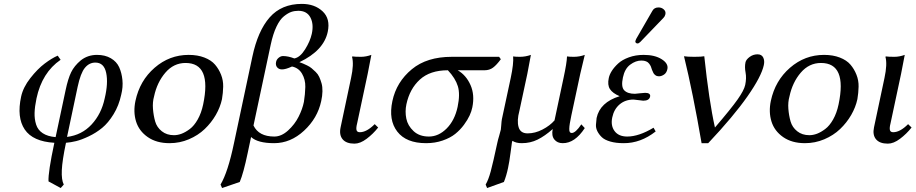

<svg xmlns="http://www.w3.org/2000/svg" viewBox="-20 -718 4654 976"><path d="M512.2 -217.8Q530.8 -294.9 519.8 -347.4Q508.8 -399.9 464.8 -399.9Q433.6 -399.9 411.6 -373.3Q389.6 -346.7 374.5 -275.9L320.8 -22Q395.5 -31.2 445.6 -85.2Q495.6 -139.2 512.2 -217.8ZM315.4 7.8Q296.4 97.7 294.2 147.2Q292 196.8 304.2 220.2L288.6 237.8L226.6 204.1Q224.1 158.2 256.3 7.8Q147 1.5 105.7 -59.8Q64.5 -121.1 87.4 -227.1Q97.7 -274.4 134.3 -321Q170.9 -367.7 207.3 -395Q243.7 -422.4 273.4 -435.1L288.1 -414.1Q193.4 -349.1 165.5 -217.8Q156.7 -175.8 155.8 -144.3Q154.8 -112.8 163.6 -85Q172.4 -57.1 197.3 -40.8Q222.2 -24.4 262.7 -21L313.5 -259.8Q325.7 -317.9 341.6 -350.6Q357.4 -383.3 390.6 -411.1Q425.8 -439 473.1 -439Q514.2 -439 543.5 -421.9Q572.8 -404.8 585.7 -376.5Q598.6 -348.1 602.3 -311.8Q606 -275.4 596.2 -236.8Q584.5 -181.6 557.4 -137.5Q530.3 -93.3 499.3 -67.9Q468.3 -42.5 431.2 -24.9Q394 -7.3 366.9 -0.7Q339.8 5.9 315.4 7.8Z M668.5 -205.1Q690.4 -308.1 765.9 -373.5Q841.3 -439 939 -439Q984.4 -439 1019 -425.5Q1053.7 -412.1 1073 -389.6Q1092.3 -367.2 1103.8 -338.1Q1115.2 -309.1 1114.5 -277.3Q1113.8 -245.6 1108.4 -213.9Q1099.6 -172.9 1076.9 -133.5Q1054.2 -94.2 1020.5 -62Q986.8 -29.8 940.2 -10Q893.6 9.8 841.8 9.8Q775.4 9.8 731 -21.2Q686.5 -52.2 671.6 -100.6Q656.7 -148.9 668.5 -205.1ZM923.3 -397.9Q862.8 -397.9 820.6 -348.6Q778.3 -299.3 763.2 -228Q754.9 -199.2 757.6 -164.8Q760.3 -130.4 768.8 -100.6Q777.3 -70.8 802.5 -50.8Q827.6 -30.8 864.3 -30.8Q883.3 -30.8 903.3 -38.3Q923.3 -45.9 945.1 -62.3Q966.8 -78.6 985.1 -110.8Q1003.4 -143.1 1012.7 -187Q1057.1 -397.9 923.3 -397.9Z M1238.8 61Q1217.8 162.1 1198.7 207L1108.9 237.8L1101.1 220.2Q1138.7 157.2 1169.4 9.8L1262.7 -429.2Q1290.5 -561 1350.8 -629.6Q1411.1 -698.2 1514.2 -698.2Q1579.6 -698.2 1619.9 -660.4Q1660.2 -622.6 1646 -556.2Q1626 -460.9 1502 -401.9Q1513.2 -397.9 1520.3 -395Q1527.3 -392.1 1541 -385.5Q1554.7 -378.9 1564 -371.1Q1573.2 -363.3 1584.7 -352.3Q1596.2 -341.3 1602.8 -326.9Q1609.4 -312.5 1614.5 -294.7Q1619.6 -276.9 1619.1 -253.7Q1618.7 -230.5 1612.8 -204.1Q1594.2 -117.2 1525.6 -53.7Q1457 9.8 1373.5 9.8Q1290 9.8 1256.3 -21.5ZM1268.6 -80.1Q1295.4 -23.9 1374.5 -23.9Q1410.6 -23.9 1444.6 -54.9Q1478.5 -85.9 1498 -124.8Q1517.6 -163.6 1524.9 -200.2Q1531.2 -239.3 1532 -276.4Q1532.7 -313.5 1515.4 -343.3Q1498 -373 1464.4 -379.9Q1431.2 -364.7 1413.1 -365.2Q1397.9 -365.2 1388.9 -375.7Q1379.9 -386.2 1383.3 -402.8Q1385.7 -415.5 1396.5 -424.3Q1407.2 -433.1 1418.5 -433.1Q1444.8 -433.1 1476.1 -420.9Q1505.4 -426.3 1531 -467.3Q1556.6 -508.3 1564.9 -545.9Q1575.7 -595.2 1557.9 -629.2Q1540 -663.1 1496.6 -663.1Q1477.5 -663.1 1460.9 -657.5Q1444.3 -651.9 1423.6 -635.5Q1402.8 -619.1 1385.3 -582.3Q1367.7 -545.4 1356 -490.2Z M1764.6 -321.8Q1779.8 -391.6 1769.5 -429.2L1772 -431.2Q1783.7 -429.2 1815.4 -429.2Q1840.3 -429.2 1867.7 -439Q1856 -375 1849.1 -342.8L1795.4 -90.8Q1789.6 -68.4 1792.2 -57.1Q1794.9 -45.9 1809.1 -45.9Q1843.8 -45.9 1884.8 -86.9L1902.3 -69.8Q1876.5 -37.1 1843.8 -12.5Q1811 12.2 1781.7 12.2Q1740.2 12.2 1721.7 -10Q1703.1 -32.2 1711.4 -70.8Z M2442.9 -360.8H2306.6Q2349.6 -335.9 2371.8 -285.6Q2394 -235.4 2380.9 -171.9Q2377 -152.3 2367.2 -130.9Q2357.4 -109.4 2338.4 -83.5Q2319.3 -57.6 2294.2 -37.4Q2269 -17.1 2230.2 -3.7Q2191.4 9.8 2146 9.8Q2044.9 9.8 1999.5 -49.1Q1954.1 -107.9 1974.6 -204.1Q1995.1 -301.3 2073.7 -366.2Q2149.9 -429.2 2276.4 -429.2H2517.1L2525.9 -417Q2504.4 -387.7 2486.3 -374.3Q2468.3 -360.8 2442.9 -360.8ZM2160.2 -23.9Q2209.5 -23.9 2250.5 -64.9Q2291.5 -106 2306.2 -174.8Q2319.8 -239.3 2307.4 -279.8Q2294.9 -320.3 2256.8 -360.8Q2166 -360.8 2114.3 -313.5Q2062.5 -266.1 2045.9 -188Q2038.1 -151.4 2045.4 -115.2Q2052.7 -79.1 2082.3 -51.5Q2111.8 -23.9 2160.2 -23.9Z M2929.7 -342.8 2884.3 -130.9Q2878.9 -105.5 2876.5 -90.1Q2874 -74.7 2873.8 -63Q2873.5 -51.3 2876.7 -46.6Q2879.9 -42 2886.2 -42Q2905.8 -42 2935.1 -85.9L2952.6 -66.9Q2902.3 10.3 2840.3 9.8Q2813 9.8 2797.9 -9Q2782.7 -27.8 2789.6 -62Q2749.5 -26.4 2712.6 -8.3Q2675.8 9.8 2632.3 9.8Q2603 9.8 2585 -2Q2585 -2 2584 0Q2583 2.4 2582.5 4.9Q2581.5 9.8 2575.4 57.4Q2569.3 105 2562.5 136.2Q2554.2 175.8 2541.5 207L2456.1 237.8L2448.7 220.2Q2462.9 196.3 2474.6 152.8Q2486.3 109.4 2508.3 6.8Q2511.2 -7.3 2517.6 -28.3Q2523.9 -49.3 2525.9 -59.1Q2526.9 -63.5 2528.1 -82.5Q2529.3 -101.6 2531.2 -111.8L2576.2 -321.8Q2591.8 -395.5 2588.4 -431.2Q2600.1 -429.2 2622.6 -429.2Q2651.4 -429.2 2678.7 -439Q2667 -375 2660.6 -342.8L2620.1 -153.8Q2606.9 -105 2616 -72.5Q2625 -40 2662.1 -40Q2700.2 -40 2737.8 -59.6Q2775.4 -79.1 2798.8 -106L2844.7 -321.8Q2861.3 -398.4 2862.3 -431.2Q2874 -429.2 2897 -429.2Q2925.8 -429.2 2952.6 -439Q2936.5 -374.5 2929.7 -342.8Z M3327.6 -680.2Q3343.3 -680.2 3354.5 -669.9Q3365.7 -659.7 3362.3 -645Q3359.9 -634.3 3352.5 -627L3234.9 -504.9Q3227.1 -497.1 3220.9 -497.1Q3214.8 -497.1 3211.7 -501Q3208.5 -504.9 3210 -509.8Q3210.9 -513.7 3213.9 -520L3296.4 -663.1Q3305.7 -680.2 3327.6 -680.2ZM3092.3 -121.1Q3083.5 -79.6 3104 -51.8Q3124.5 -23.9 3168.5 -23.9Q3227.5 -23.9 3302.2 -68.8L3313 -49.8Q3236.3 10.3 3150.4 9.8Q3110.8 9.8 3082.3 1.5Q3053.7 -6.8 3039.6 -20.3Q3025.4 -33.7 3016.8 -50.5Q3008.3 -67.4 3009.5 -84.7Q3010.7 -102.1 3012.7 -118.2Q3029.8 -198.2 3129.9 -229Q3094.2 -244.1 3080.6 -265.1Q3066.9 -286.1 3074.7 -321.8Q3078.1 -338.4 3089.8 -357.2Q3101.6 -376 3122.1 -395Q3142.6 -414.1 3176.8 -426.5Q3210.9 -439 3252.4 -439Q3308.6 -439 3343.5 -417Q3378.4 -395 3372.6 -367.2Q3368.7 -347.7 3355.5 -338.9Q3342.3 -330.1 3329.6 -330.1Q3319.3 -330.1 3312 -335.4Q3304.7 -340.8 3301.8 -346.4Q3298.8 -352.1 3294.4 -362.8Q3291.5 -373 3288.6 -379.9Q3285.6 -386.7 3279.8 -394.5Q3273.9 -402.3 3264.2 -406.2Q3254.4 -410.2 3240.2 -410.2Q3211.4 -410.2 3183.6 -389.4Q3155.8 -368.7 3146.5 -324.2Q3136.2 -276.4 3153.3 -258.8Q3170.4 -241.2 3207.5 -241.2L3231.9 -243.7Q3256.3 -246.1 3259.8 -246.1Q3273.9 -246.1 3280.3 -241Q3286.6 -235.8 3284.7 -227.1Q3280.3 -206.1 3250 -206.1Q3246.1 -206.1 3225.6 -209Q3205.1 -211.9 3200.7 -211.9Q3158.7 -211.9 3129.9 -187.5Q3101.1 -163.1 3092.3 -121.1Z M3614.3 -69.8Q3696.8 -166 3729.5 -212.4Q3762.2 -258.8 3768.1 -286.1Q3775.4 -320.8 3770 -349.1Q3764.6 -377.4 3769.5 -400.9Q3772.5 -415 3790.5 -428.5Q3808.6 -441.9 3830.6 -441.9Q3851.6 -441.9 3859.6 -425.8Q3867.7 -409.7 3862.8 -387.2Q3850.6 -329.6 3779.8 -228.3Q3709 -127 3580.1 9.8H3546.4Q3502.4 -246.6 3457 -432.1Q3472.7 -429.2 3509.5 -429.2Q3546.4 -429.2 3560.1 -432.1Q3584 -205.6 3614.3 -69.8Z M3898.4 -205.1Q3920.4 -308.1 3995.8 -373.5Q4071.3 -439 4168.9 -439Q4214.4 -439 4249 -425.5Q4283.7 -412.1 4303 -389.6Q4322.3 -367.2 4333.7 -338.1Q4345.2 -309.1 4344.5 -277.3Q4343.8 -245.6 4338.4 -213.9Q4329.6 -172.9 4306.9 -133.5Q4284.2 -94.2 4250.5 -62Q4216.8 -29.8 4170.2 -10Q4123.5 9.8 4071.8 9.8Q4005.4 9.8 3960.9 -21.2Q3916.5 -52.2 3901.6 -100.6Q3886.7 -148.9 3898.4 -205.1ZM4153.3 -397.9Q4092.8 -397.9 4050.5 -348.6Q4008.3 -299.3 3993.2 -228Q3984.9 -199.2 3987.5 -164.8Q3990.2 -130.4 3998.8 -100.6Q4007.3 -70.8 4032.5 -50.8Q4057.6 -30.8 4094.2 -30.8Q4113.3 -30.8 4133.3 -38.3Q4153.3 -45.9 4175 -62.3Q4196.8 -78.6 4215.1 -110.8Q4233.4 -143.1 4242.7 -187Q4287.1 -397.9 4153.3 -397.9Z M4476.1 -321.8Q4491.2 -391.6 4481 -429.2L4483.4 -431.2Q4495.1 -429.2 4526.9 -429.2Q4551.8 -429.2 4579.1 -439Q4567.4 -375 4560.5 -342.8L4506.8 -90.8Q4501 -68.4 4503.7 -57.1Q4506.3 -45.9 4520.5 -45.9Q4555.2 -45.9 4596.2 -86.9L4613.8 -69.8Q4587.9 -37.1 4555.2 -12.5Q4522.5 12.2 4493.2 12.2Q4451.7 12.2 4433.1 -10Q4414.6 -32.2 4422.9 -70.8Z"/></svg>

Font: Linux Biolinum O
Style: Italic
Weight: 400
Italic angle: -12°
Designer: Philipp H. Poll
Foundry: Philipp H. Poll
Version: Version 1.1.3